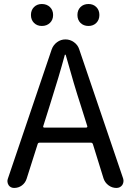

<svg xmlns="http://www.w3.org/2000/svg" viewBox="-20 -928 646 948"><path d="M417 -799.8Q392.6 -799.8 377.4 -814.9Q362.3 -830.1 362.3 -854Q362.3 -877.9 377.4 -893.1Q392.6 -908.2 417 -908.2Q440.4 -908.2 455.6 -893.1Q470.7 -877.9 470.7 -854Q470.7 -830.1 455.6 -814.9Q440.4 -799.8 417 -799.8ZM186.5 -799.8Q163.1 -799.8 147.9 -814.9Q132.8 -830.1 132.8 -854Q132.8 -877.9 147.9 -893.1Q163.1 -908.2 186.5 -908.2Q210.9 -908.2 226.6 -893.1Q242.2 -877.9 242.2 -854Q242.2 -830.1 226.6 -814.9Q210.9 -799.8 186.5 -799.8ZM193.4 -304.7Q192.4 -302.7 193.8 -300.3Q195.3 -297.9 198.2 -297.9H405.3Q408.2 -297.9 410.2 -300.3Q412.1 -302.7 411.1 -304.7L377.9 -410.2Q347.7 -502 304.7 -656.2Q303.7 -658.2 301.8 -658.2Q299.8 -658.2 299.8 -656.2Q272.5 -554.7 226.6 -410.2ZM554.7 0Q533.2 0 515.6 -13.2Q498 -26.4 491.2 -46.9L438.5 -216.8Q435.5 -223.6 428.7 -223.6H175.8Q168 -223.6 166 -216.8L111.3 -44.9Q104.5 -24.4 87.9 -12.2Q71.3 0 49.8 0Q32.2 0 22.5 -13.7Q16.6 -23.4 16.6 -33.2Q16.6 -39.1 18.6 -44.9L235.4 -684.6Q243.2 -706.1 261.7 -719.7Q280.3 -733.4 303.2 -733.4Q326.2 -733.4 345.2 -719.7Q364.3 -706.1 371.1 -684.6L587.9 -46.9Q589.8 -40 589.8 -34.2Q589.8 -24.4 584 -14.6Q573.2 0 554.7 0Z"/></svg>

Font: Gen Jyuu Gothic P Regular
Style: Regular
Weight: 400
Designer: [Source Han Sans]
Ryoko NISHIZUKA  (kana & ideographs); Paul D. Hunt (Latin, Greek & Cyrillic); Wenlong ZHANG  (bopomofo
Version: Version 1.002.20150607